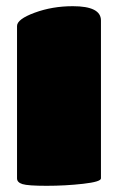

<svg xmlns="http://www.w3.org/2000/svg" viewBox="-20 -600 381 620"><path d="M306 -534V-24Q306 -13 248.5 -6.5Q191 0 130.5 0Q70 0 52.5 -5.5Q35 -11 35 -24V-516Q35 -538 92 -559Q149 -580 215 -580Q306 -580 306 -534Z"/></svg>

Font: Titan One
Style: Regular
Weight: 400
Designer: Rodrigo Fuenzalida
Foundry: Rodrigo Fuenzalida
Version: Version 1.001